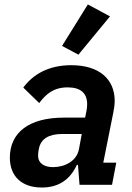

<svg xmlns="http://www.w3.org/2000/svg" viewBox="-20 -825 589 857"><path d="M471 -752 372 -805 257 -620 330 -581ZM167 12C237 12 291 -19 323 -89H328L335 0H480L499 -99H441L486 -324C490 -343 492 -361 492 -374C492 -471 424 -534 298 -534C198 -534 128 -494 84 -434L155 -365C185 -405 219 -435 282 -435C340 -435 369 -409 369 -360C369 -351 368 -340 366 -330L360 -300H265C110 -300 24 -234 24 -121C24 -40 75 12 167 12ZM216 -79C177 -79 150 -97 150 -129C150 -134 150 -144 154 -163C163 -205 197 -227 259 -227H345L332 -157C321 -106 270 -79 216 -79Z"/></svg>

Font: Braiins Sans SemiBold
Style: Italic
Weight: 600
Italic angle: -11.31°
Designer: Mike Abbink, Paul van der Laan, Pieter van Rosmalen, Jiri Chlebus, Lubos Buracinsky
Foundry: Bold Monday, Sudetype
Version: Version 1.000;hotconv 1.0.109;makeotfexe 2.5.65596